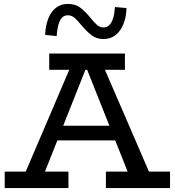

<svg xmlns="http://www.w3.org/2000/svg" viewBox="-20 -959 891 979"><path d="M83 -18 351 -645H497L768 -18H657L409 -642H431L183 -18ZM4 0V-84H329V0ZM238 -243 261 -318H583L605 -243ZM520 0V-84H847V0ZM231 -603V-686H617V-603ZM508 -760Q471 -760 446 -780Q421 -800 398 -827Q376 -854 361 -867.5Q346 -881 326 -881Q299 -881 285.5 -853.5Q272 -826 269 -775L210 -781Q212 -826 225 -861.5Q238 -897 263.5 -918Q289 -939 326 -939Q365 -939 390 -919.5Q415 -900 438 -872Q459 -846 474 -832.5Q489 -819 508 -819Q526 -819 538 -831.5Q550 -844 557 -867Q564 -890 566 -923L625 -918Q624 -874 610 -838Q596 -802 570.5 -781Q545 -760 508 -760Z"/></svg>

Font: BioRhyme ExtraBold
Style: Regular
Weight: 400
Version: Version 1.600;gftools[0.9.33]